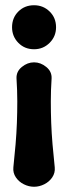

<svg xmlns="http://www.w3.org/2000/svg" viewBox="-20 -536 260 733"><path d="M110 -298Q135 -298 156.5 -280.5Q178 -263 177 -237Q174 -191 174 -149Q174 -107 175.5 -67Q177 -27 180.5 14.5Q184 56 189 103Q191 124 179.5 141Q168 158 149 167.5Q130 177 110 177Q90 177 71 167.5Q52 158 40.5 141Q29 124 31 103Q36 56 39.5 14.5Q43 -27 44.5 -67Q46 -107 46 -149Q46 -191 43 -237Q42 -263 63.5 -280.5Q85 -298 110 -298ZM110 -516Q145 -516 169.5 -492Q194 -468 194 -432Q194 -397 169.5 -372.5Q145 -348 110 -348Q74 -348 50 -372.5Q26 -397 26 -432Q26 -468 50 -492Q74 -516 110 -516Z"/></svg>

Font: Winky Sans SemiBold
Style: Regular
Weight: 600
Designer: Simon Atzbach
Foundry: typofactur
Version: Version 1.205